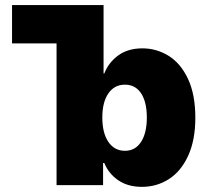

<svg xmlns="http://www.w3.org/2000/svg" viewBox="-20 -727 819 754"><path d="M202.1 -556.6H27.3V-707H386.7V-438.5H389.6Q406.2 -481.4 444.3 -509.3Q482.4 -537.1 539.1 -537.1Q594.7 -537.1 642.1 -507.8Q689.5 -478.5 718.3 -417.2Q747.1 -356 747.1 -264.6Q747.1 -176.8 719 -115.5Q690.9 -54.2 643.3 -23.7Q595.7 6.8 537.1 6.8Q482.4 6.8 444.6 -19Q406.7 -44.9 389.6 -86.9H384.8V0H202.1ZM470.7 -134.8Q511.2 -134.8 533.9 -169.7Q556.6 -204.6 556.6 -265.6Q556.6 -326.2 534.2 -360.4Q511.7 -394.5 470.7 -394.5Q429.2 -394.5 405.5 -360.1Q381.8 -325.7 381.8 -265.6Q381.8 -205.1 405.5 -169.9Q429.2 -134.8 470.7 -134.8Z"/></svg>

Font: Pretendard JP Black
Style: Regular
Weight: 900
Designer: Base glyphs from Inter by Rasmus Andersson; Hangeul glyphs from Noto Sans CJK(Source Han Sans) by Jang Soo-young and Kan
Foundry: Kil Hyung-jin
Version: Version 1.309